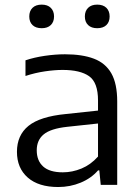

<svg xmlns="http://www.w3.org/2000/svg" viewBox="-20 -780 590 810"><path d="M225.5 9Q142.5 9 97 -31Q51.5 -71 51.5 -139.5Q51.5 -209.5 100.2 -249Q149 -288.5 258 -299L393.5 -313.5V-356Q393.5 -432 356 -458.5Q318.5 -485 244 -485Q211 -485 169.8 -479Q128.5 -473 87.5 -459.5V-525.5Q124.5 -538 169.2 -544.5Q214 -551 254 -551Q327 -551 376 -532.5Q425 -514 449.8 -470.5Q474.5 -427 474.5 -351.5V0H405L399 -61H393.5Q365 -28 320.5 -9.5Q276 9 225.5 9ZM135 -146Q135 -102 162.2 -77.5Q189.5 -53 245 -53Q285 -53 323.8 -69Q362.5 -85 393.5 -119.5V-259L263.5 -245Q194 -237.5 164.5 -213.2Q135 -189 135 -146ZM390 -661Q365.5 -661 351.8 -674.2Q338 -687.5 338 -710.5Q338 -733.5 351.8 -747Q365.5 -760.5 390 -760.5Q415 -760.5 428.8 -747Q442.5 -733.5 442.5 -710.5Q442.5 -687.5 428.8 -674.2Q415 -661 390 -661ZM156 -661Q131 -661 117.2 -674.2Q103.5 -687.5 103.5 -710.5Q103.5 -733.5 117.2 -747Q131 -760.5 156 -760.5Q180.5 -760.5 194.2 -747Q208 -733.5 208 -710.5Q208 -687.5 194.2 -674.2Q180.5 -661 156 -661Z"/></svg>

Font: Encode Sans SemiExpanded SemiExpanded
Style: Regular
Weight: 400
Width: 6
Designer: Multiple Designers
Foundry: Impallari Type
Version: Version 3.000; ttfautohint (v1.8.3) -l 8 -r 50 -G 200 -x 14 